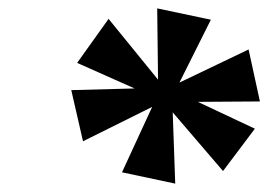

<svg xmlns="http://www.w3.org/2000/svg" viewBox="-20 -785 668 458"><path d="M398 -347 271 -374 343 -530 178 -448 150 -570 301 -574 164 -635 239 -740 357 -595 355 -765 483 -738 408 -588 573 -667 600 -543 452 -542 588 -478 512 -377 392 -517Z"/></svg>

Font: Noto Serif Tamil Black
Style: Italic
Weight: 900
Italic angle: -12°
Designer: Indian Type Foundry, Tom Grace, and the Monotype Design Team
Foundry: Monotype Imaging Inc.
Version: Version 2.003; ttfautohint (v1.8.4.7-5d5b)